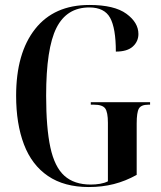

<svg xmlns="http://www.w3.org/2000/svg" viewBox="-20 -744 651 774"><path d="M338 10Q239 10 173.5 -34.5Q108 -79 76.5 -162Q45 -245 45 -358Q45 -530 121.5 -627Q198 -724 340 -724Q441 -724 489.5 -688.5Q538 -653 538 -607Q538 -577 515.5 -556.5Q493 -536 447 -536Q447 -630 424 -672Q401 -714 340 -714Q249 -714 207.5 -631.5Q166 -549 166 -358Q166 -229 183 -150Q200 -71 239.5 -35.5Q279 0 346 0Q365 0 383 -3Q401 -6 415 -13V-249Q415 -292 404 -307Q393 -322 359 -322H346V-332H585V-322H578Q549 -322 540 -306.5Q531 -291 531 -246V-39Q486 -14 439 -2Q392 10 338 10Z"/></svg>

Font: Noto Serif Display ExtraCondensed SemiBold
Style: Regular
Weight: 600
Width: 2
Designer: Monotype Design Team
Foundry: Monotype Imaging Inc.
Version: Version 2.009